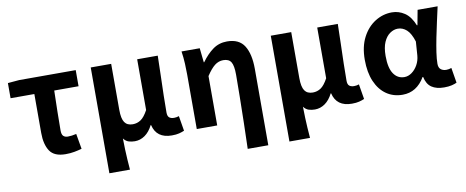

<svg xmlns="http://www.w3.org/2000/svg" viewBox="-66 -866 3301 1360"><g transform="rotate(-10 1584.0 -186.5)"><path d="M346 14Q264 14 232.5 -34Q201 -82 201 -164V-444H30V-553L112 -560H519V-444H344Q342 -366 340.5 -291.5Q339 -217 339 -158Q339 -128 351 -117Q363 -106 383 -106Q398 -106 412 -108Q426 -110 444 -114L463 -4Q439 3 409.5 8.5Q380 14 346 14Z M627 201V-560H774V-229Q774 -166 792.5 -139Q811 -112 851 -112Q883 -112 909 -129.5Q935 -147 961 -195V-560H1109Q1108 -492 1105.5 -417.5Q1103 -343 1101.5 -274Q1100 -205 1100 -153Q1100 -126 1112.5 -116Q1125 -106 1147 -106Q1164 -106 1182 -112L1200 -4Q1184 3 1163 8.5Q1142 14 1110 14Q1000 14 977 -84H974Q951 -38 917.5 -14.5Q884 9 845 9Q821 9 800.5 2.5Q780 -4 764 -25Q765 20 766 56Q767 92 769.5 126Q772 160 775 201Z M1622 201Q1625 112 1627 15.5Q1629 -81 1630.5 -171.5Q1632 -262 1632 -331Q1632 -396 1616 -422Q1600 -448 1560 -448Q1526 -448 1498 -426Q1470 -404 1438 -355V0H1291V-393Q1291 -426 1289 -470Q1287 -514 1280 -560H1411L1422 -457H1425Q1463 -510 1507 -542Q1551 -574 1609 -574Q1696 -574 1733 -514.5Q1770 -455 1770 -349V201Z M1922 201V-560H2069V-229Q2069 -166 2087.5 -139Q2106 -112 2146 -112Q2178 -112 2204 -129.5Q2230 -147 2256 -195V-560H2404Q2403 -492 2400.5 -417.5Q2398 -343 2396.5 -274Q2395 -205 2395 -153Q2395 -126 2407.5 -116Q2420 -106 2442 -106Q2459 -106 2477 -112L2495 -4Q2479 3 2458 8.5Q2437 14 2405 14Q2295 14 2272 -84H2269Q2246 -38 2212.5 -14.5Q2179 9 2140 9Q2116 9 2095.5 2.5Q2075 -4 2059 -25Q2060 20 2061 56Q2062 92 2064.5 126Q2067 160 2070 201Z M2770 14Q2704 14 2654 -20.5Q2604 -55 2576 -120Q2548 -185 2548 -276Q2548 -370 2582.5 -436.5Q2617 -503 2673.5 -538.5Q2730 -574 2795 -574Q2844 -574 2886 -546Q2928 -518 2954 -453H2958L2978 -560H3122Q3111 -510 3098.5 -454Q3086 -398 3075 -343Q3064 -288 3057 -240Q3050 -192 3050 -159Q3050 -131 3065.5 -118.5Q3081 -106 3105 -106Q3124 -106 3142 -113L3160 -4Q3146 3 3123.5 8.5Q3101 14 3069 14Q3013 14 2979 -9Q2945 -32 2934 -85H2930Q2872 14 2770 14ZM2804 -107Q2832 -107 2857.5 -125.5Q2883 -144 2900 -174.5Q2917 -205 2920 -242L2927 -341Q2908 -402 2879.5 -427.5Q2851 -453 2816 -453Q2787 -453 2759.5 -434Q2732 -415 2715 -376.5Q2698 -338 2698 -277Q2698 -191 2726.5 -149Q2755 -107 2804 -107Z"/></g></svg>

Font: Chiron Sans HK TT
Style: Bold
Weight: 700
Designer: Ryoko NISHIZUKA 西塚涼子 (kana, bopomofo & ideographs); Paul D. Hunt (Latin, Greek & Cyrillic); Sandoll Communications 산돌커뮤니
Foundry: Adobe
Version: Version 2.022;hotconv 1.0.109;makeotfexe 2.5.65596